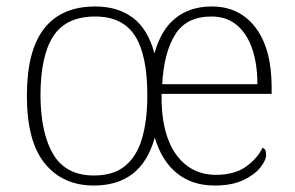

<svg xmlns="http://www.w3.org/2000/svg" viewBox="-20 -563 912 593"><path d="M270 10Q174 10 118.5 -58Q63 -126 63 -267Q63 -407 116.5 -475Q170 -543 274 -543Q344 -543 390.5 -508Q437 -473 457 -398Q477 -471 522 -507Q567 -543 634 -543Q720 -543 769.5 -477.5Q819 -412 819 -293V-273H479Q478 -211 489.5 -164.5Q501 -118 523.5 -86.5Q546 -55 577 -39Q608 -23 647 -23Q703 -23 738.5 -47.5Q774 -72 791 -107Q797 -104 799.5 -99Q802 -94 802 -86Q802 -68 784 -45.5Q766 -23 731 -6.5Q696 10 643 10Q574 10 527 -27.5Q480 -65 458 -138Q437 -63 390 -26.5Q343 10 270 10ZM270 -21Q331 -21 367 -51Q403 -81 419 -136.5Q435 -192 435 -268Q435 -394 396.5 -453Q358 -512 274 -512Q184 -512 144.5 -451Q105 -390 105 -267Q106 -150 145 -85.5Q184 -21 270 -21ZM775 -303Q775 -365 759 -412Q743 -459 711.5 -485.5Q680 -512 633 -512Q555 -512 520.5 -455.5Q486 -399 481 -303Z"/></svg>

Font: Noto Serif Armenian ExtraLight
Style: Regular
Weight: 250
Version: Version 2.007